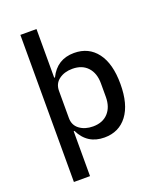

<svg xmlns="http://www.w3.org/2000/svg" viewBox="-167 -847 974 1153"><g transform="rotate(-20 320.0 -270.0)"><path d="M103 -740H206V-429H211Q259 -528 368 -528Q461 -528 514 -458Q567 -388 567 -258Q567 -128 514 -58Q461 12 368 12Q259 12 211 -87H206V200H103ZM326 -74Q388 -74 423 -112Q458 -150 458 -215V-301Q458 -366 423 -404Q388 -442 326 -442Q275 -442 240.5 -416.5Q206 -391 206 -345V-171Q206 -125 240.5 -99.5Q275 -74 326 -74Z"/></g></svg>

Font: Writer Medium
Style: Regular
Weight: 500
Monospace: yes
Designer: Mike Abbink, Paul van der Laan, Pieter van Rosmalen
Foundry: Bold Monday
Version: Version 2.001 2020